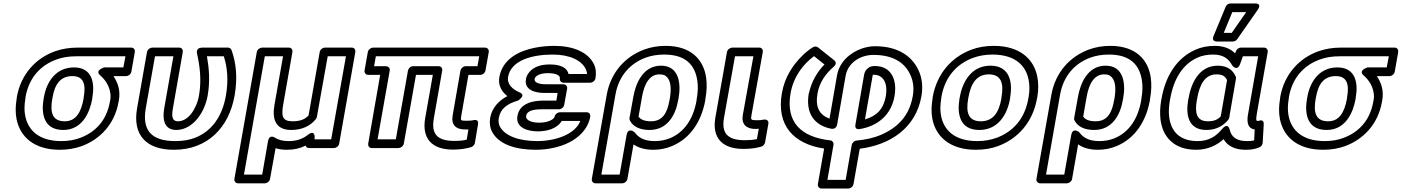

<svg xmlns="http://www.w3.org/2000/svg" viewBox="-20 -827 8067 1105"><path d="M690 -439H579C579 -439 524 -422 556 -394C587 -367 609 -333 615 -290C617 -277 617 -263 614 -249L612 -239C593 -133 528 -65 440 -33C408 -21 373 -15 333 -15C205 -15 141 -77 125 -161C119 -191 120 -223 126 -259L127 -269C147 -381 214 -452 306 -485C339 -497 376 -503 418 -503H702ZM633 -389H707C718 -389 733 -399 736 -414L756 -528C758 -539 751 -553 736 -553H426C380 -553 337 -546 297 -532C185 -492 100 -399 77 -269L76 -259C69 -218 68 -179 75 -143C95 -39 177 35 324 35C369 35 411 28 450 14C556 -25 640 -113 662 -239L664 -249C675 -310 656 -354 633 -389ZM406 -439C300 -439 248 -354 233 -269L231 -259C216 -172 232 -79 344 -79C453 -79 497 -179 511 -259L512 -269C526 -349 511 -439 406 -439ZM397 -389C461 -389 475 -342 462 -269L461 -259C447 -181 417 -129 353 -129C281 -129 267 -179 281 -259L283 -269C296 -343 328 -389 397 -389Z M989 -15C849 -15 797 -79 819 -204L872 -503H978L925 -203C916 -151 918 -79 995 -79C1050 -79 1092 -114 1117 -145C1145 -180 1166 -226 1175 -276C1190 -361 1183 -436 1171 -503H1268C1288 -441 1296 -367 1280 -276C1259 -155 1197 -72 1105 -35C1073 -22 1034 -15 989 -15ZM1330 -276C1349 -382 1338 -469 1312 -540C1309 -547 1301 -553 1292 -553H1144C1104 -553 1114 -519 1114 -519C1130 -446 1141 -366 1125 -276C1118 -236 1100 -197 1080 -172C1061 -148 1036 -129 1004 -129C973 -129 966 -152 975 -203L1032 -528C1034 -539 1027 -553 1012 -553H856C845 -553 829 -543 826 -528L769 -204C742 -52 819 35 981 35C1176 35 1298 -95 1330 -276Z M1752 -51C1724 -29 1690 -15 1641 -15C1608 -15 1582 -22 1563 -34C1563 -34 1530 -59 1522 -12L1489 178H1384L1504 -503H1609L1560 -226C1546 -149 1560 -79 1656 -79C1718 -79 1767 -102 1799 -143C1802 -147 1803 -152 1804 -156L1866 -503H1971L1886 -25H1790L1791 -35C1791 -35 1794 -84 1752 -51ZM1739 11C1741 18 1748 25 1758 25H1903C1914 25 1929 15 1932 0L2025 -528C2027 -539 2020 -553 2005 -553H1849C1838 -553 1823 -543 1820 -528L1756 -163C1738 -143 1712 -129 1665 -129C1605 -129 1598 -156 1610 -226L1663 -528C1665 -539 1658 -553 1643 -553H1488C1477 -553 1461 -543 1458 -528L1329 203C1327 214 1335 228 1350 228H1505C1516 228 1531 218 1534 203L1566 26C1584 32 1608 35 1632 35C1672 35 1707 27 1739 11Z M2596 -16C2494 -16 2461 -57 2477 -147L2525 -421C2528 -436 2516 -446 2505 -446H2357C2342 -446 2330 -432 2328 -421L2258 -25H2153L2223 -421C2226 -436 2213 -446 2202 -446H2133L2143 -503H2738L2728 -446H2660C2645 -446 2632 -432 2630 -421L2585 -162C2576 -109 2603 -82 2656 -82H2676L2666 -23C2645 -18 2623 -16 2596 -16ZM2587 34C2626 34 2660 29 2691 20C2701 17 2711 7 2713 -4L2731 -111C2737 -144 2707 -136 2704 -135C2696 -133 2681 -132 2665 -132C2630 -132 2630 -134 2635 -162L2676 -396H2745C2756 -396 2771 -406 2774 -421L2793 -528C2795 -539 2787 -553 2772 -553H2127C2116 -553 2100 -543 2097 -528L2078 -421C2076 -410 2084 -396 2099 -396H2168L2099 0C2097 11 2104 25 2119 25H2274C2285 25 2301 15 2304 0L2374 -396H2471L2427 -147C2407 -31 2464 34 2587 34Z M3213 -131H3320C3306 -95 3276 -70 3241 -52C3199 -30 3136 -15 3073 -15C2964 -15 2886 -46 2858 -97C2850 -112 2847 -128 2851 -149C2860 -202 2901 -231 2961 -248C2961 -248 3011 -278 2971 -295C2928 -313 2897 -344 2904 -384C2921 -482 3046 -513 3161 -513C3260 -513 3327 -479 3351 -430C3355 -421 3358 -411 3359 -401H3252C3240 -450 3182 -456 3142 -456C3096 -456 3048 -444 3021 -405C3014 -395 3009 -384 3007 -373C2995 -307 3063 -292 3114 -292H3189L3182 -248H3107C3051 -248 2971 -235 2958 -160C2945 -89 3023 -71 3074 -71C3128 -71 3186 -86 3213 -131ZM3098 -198H3198C3209 -198 3224 -208 3227 -223L3244 -317C3246 -328 3238 -342 3223 -342H3123C3070 -342 3054 -357 3057 -373C3057 -375 3058 -378 3061 -382C3070 -394 3093 -406 3133 -406C3183 -406 3205 -391 3202 -376C3200 -365 3208 -351 3223 -351H3378C3389 -351 3404 -361 3407 -376C3412 -406 3410 -434 3398 -458C3364 -527 3279 -563 3170 -563C3130 -563 3092 -559 3057 -552C2971 -535 2873 -490 2854 -384C2845 -334 2869 -298 2900 -274C2853 -249 2812 -209 2801 -149C2796 -119 2800 -91 2813 -67C2852 5 2949 35 3064 35C3135 35 3204 19 3257 -8C3310 -35 3364 -83 3377 -156C3379 -167 3372 -181 3357 -181H3202C3191 -181 3175 -171 3172 -156C3171 -153 3171 -151 3168 -148C3156 -134 3127 -121 3083 -121C3030 -121 3004 -140 3008 -160C3012 -185 3038 -198 3098 -198Z M3748 -15C3687 -15 3655 -35 3632 -66C3632 -66 3595 -98 3586 -49L3546 178H3441L3522 -282C3541 -392 3609 -464 3698 -496C3729 -507 3764 -513 3803 -513C3928 -513 3980 -451 3993 -364C3998 -333 3997 -298 3990 -260L3989 -250C3970 -140 3917 -66 3837 -32C3810 -21 3781 -15 3748 -15ZM3739 35C3778 35 3814 28 3849 13C3953 -31 4017 -128 4039 -250L4040 -260C4048 -303 4049 -343 4044 -380C4029 -485 3956 -563 3811 -563C3767 -563 3726 -556 3688 -542C3579 -502 3495 -411 3472 -282L3386 203C3384 214 3392 228 3407 228H3562C3573 228 3588 218 3591 203L3626 4C3653 23 3691 35 3739 35ZM3784 -449C3679 -449 3638 -344 3625 -270L3603 -148C3602 -143 3603 -137 3605 -134C3623 -98 3663 -79 3718 -79C3824 -79 3869 -169 3883 -250L3885 -260C3901 -349 3887 -449 3784 -449ZM3727 -129C3687 -129 3666 -140 3655 -156L3675 -270C3688 -344 3718 -399 3775 -399C3791 -399 3803 -396 3811 -390C3839 -370 3846 -325 3835 -260L3833 -250C3820 -175 3792 -129 3727 -129Z M4267 -20C4166 -20 4131 -61 4147 -150L4210 -503H4316L4255 -165C4246 -112 4275 -85 4327 -85C4334 -85 4341 -86 4347 -86L4336 -26C4314 -22 4294 -20 4267 -20ZM4258 30C4297 30 4329 26 4361 17C4371 14 4381 4 4383 -7L4402 -114C4406 -136 4388 -140 4378 -139L4358 -136C4351 -135 4344 -135 4335 -135C4301 -135 4300 -138 4305 -165L4370 -528C4372 -542 4364 -553 4350 -553H4194C4183 -553 4167 -543 4164 -528L4097 -150C4077 -34 4136 30 4258 30Z M5007 -511C5132 -511 5196 -457 5224 -385C5236 -355 5241 -316 5233 -273C5213 -158 5144 -91 5048 -50C5010 -34 4964 -23 4909 -18C4896 -17 4884 -5 4882 7L4847 208H4742L4777 6C4779 -7 4770 -18 4759 -19C4588 -38 4501 -125 4530 -291C4547 -387 4603 -458 4665 -504L4725 -456C4683 -413 4651 -359 4636 -292L4635 -291C4615 -179 4663 -106 4764 -86C4770 -85 4793 -83 4798 -111L4847 -392C4860 -464 4929 -511 5007 -511ZM5283 -273C5292 -325 5287 -371 5272 -409C5238 -496 5157 -561 5016 -561C4991 -561 4965 -556 4941 -548C4875 -525 4811 -473 4797 -392L4754 -144C4696 -166 4671 -209 4685 -290C4697 -356 4734 -405 4778 -443C4800 -462 4786 -476 4781 -480L4687 -555C4680 -560 4668 -561 4658 -555C4636 -541 4616 -525 4597 -506C4543 -453 4496 -383 4480 -291C4447 -104 4549 2 4723 28L4687 233C4685 244 4693 258 4708 258H4863C4874 258 4889 248 4892 233L4928 29C5103 7 5251 -90 5283 -273ZM5015 -447C5002 -447 4986 -445 4973 -433C4960 -422 4955 -408 4953 -396L4903 -109C4902 -102 4900 -80 4927 -84C5030 -101 5109 -164 5128 -273C5144 -362 5114 -447 5015 -447ZM5006 -397C5022 -397 5034 -394 5043 -389C5074 -372 5088 -332 5078 -273C5065 -199 5025 -159 4958 -140L5003 -396V-397Z M5398 -269C5418 -385 5486 -459 5580 -494C5613 -506 5650 -513 5691 -513C5820 -513 5884 -452 5900 -367C5906 -337 5906 -305 5900 -269L5898 -259C5878 -143 5810 -69 5716 -34C5683 -22 5646 -15 5605 -15C5476 -15 5412 -76 5396 -161C5390 -191 5391 -223 5397 -259ZM5348 -269 5347 -259C5340 -218 5339 -179 5346 -143C5366 -39 5449 35 5596 35C5643 35 5686 28 5726 13C5840 -30 5924 -125 5948 -259L5950 -269C5957 -310 5957 -349 5950 -385C5930 -489 5847 -563 5700 -563C5653 -563 5610 -556 5570 -541C5456 -498 5372 -403 5348 -269ZM5794 -269C5809 -356 5790 -449 5680 -449C5570 -449 5519 -355 5504 -269L5502 -259C5487 -171 5504 -79 5616 -79C5727 -79 5778 -172 5793 -259ZM5744 -269 5743 -259C5729 -180 5696 -129 5625 -129C5553 -129 5538 -179 5552 -259L5554 -269C5568 -347 5601 -399 5671 -399C5742 -399 5758 -347 5744 -269Z M6307 -15C6246 -15 6214 -35 6191 -66C6191 -66 6154 -98 6145 -49L6105 178H6000L6081 -282C6100 -392 6168 -464 6257 -496C6288 -507 6323 -513 6362 -513C6487 -513 6539 -451 6552 -364C6557 -333 6556 -298 6549 -260L6548 -250C6529 -140 6476 -66 6396 -32C6369 -21 6340 -15 6307 -15ZM6298 35C6337 35 6373 28 6408 13C6512 -31 6576 -128 6598 -250L6599 -260C6607 -303 6608 -343 6603 -380C6588 -485 6515 -563 6370 -563C6326 -563 6285 -556 6247 -542C6138 -502 6054 -411 6031 -282L5945 203C5943 214 5951 228 5966 228H6121C6132 228 6147 218 6150 203L6185 4C6212 23 6250 35 6298 35ZM6343 -449C6238 -449 6197 -344 6184 -270L6162 -148C6161 -143 6162 -137 6164 -134C6182 -98 6222 -79 6277 -79C6383 -79 6428 -169 6442 -250L6444 -260C6460 -349 6446 -449 6343 -449ZM6286 -129C6246 -129 6225 -140 6214 -156L6234 -270C6247 -344 6277 -399 6334 -399C6350 -399 6362 -396 6370 -390C6398 -370 6405 -325 6394 -260L6392 -250C6379 -175 6351 -129 6286 -129Z M6962 -513C7023 -513 7052 -487 7072 -450C7072 -450 7101 -412 7118 -461L7133 -503H7221L7163 -171C7158 -143 7151 -89 7201 -82L7198 -19C7187 -16 7175 -15 7157 -15C7094 -15 7067 -40 7057 -81C7057 -81 7048 -125 7014 -85C6980 -44 6939 -15 6873 -15C6765 -15 6719 -75 6709 -153C6705 -182 6707 -214 6713 -250L6715 -260C6736 -377 6789 -458 6871 -495C6897 -507 6928 -513 6962 -513ZM6971 -563C6931 -563 6893 -556 6858 -540C6751 -492 6687 -387 6665 -260L6663 -250C6656 -210 6655 -172 6659 -138C6671 -43 6733 35 6864 35C6930 35 6982 10 7022 -26C7044 12 7086 35 7148 35C7178 35 7201 32 7228 21C7238 17 7246 6 7247 -5L7253 -111C7255 -145 7226 -132 7222 -131H7219C7210 -131 7207 -134 7213 -171L7276 -528C7278 -539 7270 -553 7255 -553H7121C7110 -553 7097 -544 7093 -532L7088 -520C7063 -546 7025 -563 6971 -563ZM7092 -386C7077 -421 7046 -449 6989 -449C6877 -449 6834 -342 6820 -260L6818 -250C6804 -169 6817 -79 6923 -79C6978 -79 7020 -102 7049 -138C7052 -142 7054 -147 7055 -151C7057 -160 7057 -167 7058 -171L7093 -373C7094 -377 7094 -382 7092 -386ZM7042 -366 7008 -171C7007 -166 7006 -163 7006 -158C6990 -140 6970 -129 6932 -129C6867 -129 6855 -175 6868 -250L6870 -260C6884 -341 6915 -399 6981 -399C7018 -399 7031 -387 7042 -366ZM7072 -757H7152L7069 -638H7023ZM7061 -807C7050 -807 7039 -800 7034 -788L6964 -619C6952 -590 6977 -588 6983 -588H7075C7084 -588 7094 -593 7100 -601L7218 -770C7246 -811 7202 -807 7202 -807Z M7961 -439H7850C7850 -439 7795 -422 7827 -394C7858 -367 7880 -333 7886 -290C7888 -277 7888 -263 7885 -249L7883 -239C7864 -133 7799 -65 7711 -33C7679 -21 7644 -15 7604 -15C7476 -15 7412 -77 7396 -161C7390 -191 7391 -223 7397 -259L7398 -269C7418 -381 7485 -452 7577 -485C7610 -497 7647 -503 7689 -503H7973ZM7904 -389H7978C7989 -389 8004 -399 8007 -414L8027 -528C8029 -539 8022 -553 8007 -553H7697C7651 -553 7608 -546 7568 -532C7456 -492 7371 -399 7348 -269L7347 -259C7340 -218 7339 -179 7346 -143C7366 -39 7448 35 7595 35C7640 35 7682 28 7721 14C7827 -25 7911 -113 7933 -239L7935 -249C7946 -310 7927 -354 7904 -389ZM7677 -439C7571 -439 7519 -354 7504 -269L7502 -259C7487 -172 7503 -79 7615 -79C7724 -79 7768 -179 7782 -259L7783 -269C7797 -349 7782 -439 7677 -439ZM7668 -389C7732 -389 7746 -342 7733 -269L7732 -259C7718 -181 7688 -129 7624 -129C7552 -129 7538 -179 7552 -259L7554 -269C7567 -343 7599 -389 7668 -389Z"/></svg>

Font: Asimov
Style: WidOuIt
Weight: 500
Designer: Google
Version: Version 2.000980; 2014